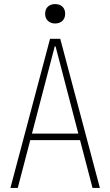

<svg xmlns="http://www.w3.org/2000/svg" viewBox="-20 -920 540 940"><path d="M31 0 225 -730H275L469 0H433L252 -693H248L67 0ZM114 -234V-266H386V-234ZM250 -805Q228 -805 214.5 -818Q201 -831 201 -852Q201 -875 214.5 -887.5Q228 -900 250 -900Q272 -900 285.5 -887.5Q299 -875 299 -852Q299 -831 285.5 -818Q272 -805 250 -805Z"/></svg>

Font: M PLUS Code Latin ExtraLight
Style: Regular
Weight: 250
Designer: Coji Morishita
Foundry: UNDERFOREST DESIGN
Version: Version 1.002; ttfautohint (v1.8.3)